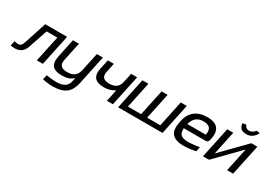

<svg xmlns="http://www.w3.org/2000/svg" viewBox="-1 -1595 3747 2704"><g transform="rotate(30 1873.0 -242.5)"><path d="M260 -115 364 -422H538L448 0H546L652 -500H296L178 -138C161 -85 138 -67 102 -67C87 -67 63 -70 41 -76L25 2C43 6 70 9 93 9C179 9 233 -34 260 -115Z M1134 -26 1234 -500H1136L1074 -209C1054 -115 1004 -70 899 -70C796 -70 763 -114 783 -209L845 -500H747L685 -205C653 -55 709 9 857 9C937 9 992 -10 1032 -49H1040L1031 -3C1013 84 961 127 832 127C783 127 721 121 673 112L657 188C714 200 768 206 822 206C1015 206 1101 129 1134 -26Z M1685 0 1791 -500H1693L1661 -349C1643 -263 1584 -225 1494 -225C1398 -225 1363 -269 1380 -349L1412 -500H1314L1281 -345C1252 -208 1313 -143 1452 -143C1519 -143 1574 -158 1619 -189H1627L1587 0Z M1876 -500 1770 0H2492L2598 -500H2500L2411 -78H2197L2286 -500H2188L2099 -78H1885L1974 -500Z M3127 -268C3160 -422 3100 -509 2930 -509C2762 -509 2654 -424 2626 -256L2624 -244C2589 -75 2654 9 2839 9C2896 9 2965 1 3033 -14L3049 -90C2998 -79 2916 -70 2865 -70C2752 -70 2711 -110 2718 -207H3071C3107 -207 3117 -222 3127 -268ZM2731 -283C2759 -383 2815 -430 2914 -430C3017 -430 3051 -379 3032 -283Z M3150 0H3248L3623 -383L3542 0H3640L3746 -500H3648L3273 -117L3354 -500H3256ZM3398 -681 3455 -691C3471 -653 3494 -636 3530 -636C3566 -636 3595 -653 3629 -691L3680 -681C3641 -607 3591 -574 3517 -574C3443 -574 3407 -607 3398 -681Z"/></g></svg>

Font: LT Wave
Style: Italic
Weight: 400
Designer: Daniel Lyons
Version: Version 2.5 (Glyphs App)